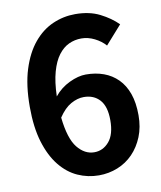

<svg xmlns="http://www.w3.org/2000/svg" viewBox="-85 -822 760 905"><g transform="rotate(-10 294.5 -370.0)"><path d="M313 -97Q355 -97 384 -131Q413 -165 413 -233Q413 -299 384.5 -330.5Q356 -362 308 -362Q278 -362 246.5 -344.5Q215 -327 187 -285Q198 -183 232.5 -140Q267 -97 313 -97ZM459 -582Q439 -605 408 -620.5Q377 -636 345 -636Q313 -636 285 -623Q257 -610 235 -581Q213 -552 199.5 -504Q186 -456 184 -387Q214 -424 257 -444.5Q300 -465 336 -465Q383 -465 421.5 -451Q460 -437 488.5 -408.5Q517 -380 532.5 -336.5Q548 -293 548 -233Q548 -176 529.5 -130.5Q511 -85 479.5 -52.5Q448 -20 405.5 -3Q363 14 316 14Q263 14 215 -7.5Q167 -29 130 -75Q93 -121 71.5 -191.5Q50 -262 50 -360Q50 -464 73.5 -538.5Q97 -613 137 -661Q177 -709 228.5 -731.5Q280 -754 336 -754Q404 -754 453.5 -729Q503 -704 537 -670Z"/></g></svg>

Font: Kinto Sans
Style: Bold
Weight: 700
Designer: Authors: Ryoko NISHIZUKA  (kana & ideographs); Paul D. Hunt (Latin, Greek & Cyrillic); Wenlong ZHANG  (bopomofo); Sandol
Foundry: Adobe Systems Incorporated, ookami Inc.
Version: Version 0.001